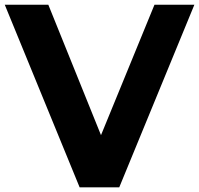

<svg xmlns="http://www.w3.org/2000/svg" viewBox="-47 -798 848 818"><path d="M461.1 0H292.2L-26.7 -777.8H158.9L383.3 -222.2L611.1 -777.8H781.1Z"/></svg>

Font: Paperlogy 8 ExtraBold
Style: Regular
Weight: 800
Designer: redesigned by Lee Juim, glyphs from Gmarket Sans & Montserrat
Foundry: PT&
Version: Version 1.001